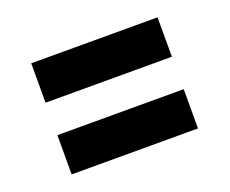

<svg xmlns="http://www.w3.org/2000/svg" viewBox="-67 -581 636 532"><g transform="rotate(-20 251.5 -315.0)"><path d="M437 -363.3H64.5V-479.5H437ZM437 -151.9H64.5V-267.6H437Z"/></g></svg>

Font: Roboto Condensed
Style: Bold
Weight: 700
Designer: Google
Version: Version 2.134; 2016